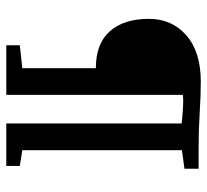

<svg xmlns="http://www.w3.org/2000/svg" viewBox="-44 -615 659 611"><g transform="rotate(90 285.5 -309.5)"><path d="M124 0V-43L197 -51V-285Q119 -285 79.5 -329.5Q40 -374 40 -454Q40 -527 92.5 -573Q145 -619 240 -619Q283 -619 338 -615.5Q393 -612 453 -612H517V-567L458 -559V-51L508 -43V0H373V-558Q330 -563 297 -563Q294 -563 288.5 -562.5Q283 -562 282 -562V0Z"/></g></svg>

Font: Aikya SemiBold
Style: Regular
Weight: 600
Designer: Neelakash Kshetrimayum (Latin subset based on Merriweather by Eben Sorkin)
Foundry: Brand New Type
Version: Version 1.00 b005